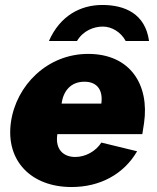

<svg xmlns="http://www.w3.org/2000/svg" viewBox="-20 -743 631 773"><path d="M177 -578H290C315 -620 358 -636 394 -636C429 -636 466 -615 486 -578H580C565 -688 482 -723 392 -723C304 -723 222 -680 177 -578ZM211 -203H553L560 -248C582 -401 505 -526 335 -526C170 -526 45 -399 24 -251C2 -95 106 10 268 10C382 10 478 -41 532 -134L388 -169C366 -134 324 -111 283 -111C236 -111 201 -141 211 -203ZM228 -326C235 -377 265 -414 320 -414C374 -414 395 -377 388 -326Z"/></svg>

Font: United Sans Black
Style: Italic
Weight: 900
Italic angle: -8°
Designer: Pablo Impallari, Rodrigo Fuenzalida (Modified by Dan O. Williams)
Version: Version 1.000;PS 001.000;hotconv 1.0.88;makeotf.lib2.5.64775